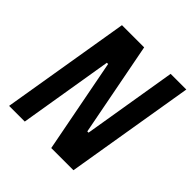

<svg xmlns="http://www.w3.org/2000/svg" viewBox="-186 -838 979 979"><g transform="rotate(45 303.0 -349.0)"><path d="M330 0H490L606 -698H493L409 -190H400L302 -698H142L26 0H139L223 -508H232Z"/></g></svg>

Font: IBM Plex Mono SmBld
Style: Italic
Weight: 600
Italic angle: -9.5°
Monospace: yes
Designer: Mike Abbink, Paul van der Laan, Pieter van Rosmalen
Foundry: Bold Monday
Version: Version 2.004